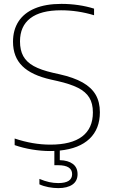

<svg xmlns="http://www.w3.org/2000/svg" viewBox="-20 -769 581 989"><path d="M288 6.5V56Q330.5 57 355 75.2Q379.5 93.5 379.5 128Q379.5 163.5 353 181.8Q326.5 200 280 200Q255.5 200 229.5 195Q203.5 190 183 180.5V152.5Q210.5 164 233.5 169Q256.5 174 280 174Q351.5 174 351.5 128Q351.5 82 279 82H260V8.5Q252.5 9 237.5 9Q193.5 9 146 1.2Q98.5 -6.5 55.5 -21.5V-55.5Q149.5 -24 239 -24Q348 -24 403.2 -66Q458.5 -108 458.5 -190Q458.5 -236 440 -266.2Q421.5 -296.5 382 -316.5Q342.5 -336.5 276.5 -351.5L243 -359Q142.5 -381.5 94.8 -428.8Q47 -476 47 -554Q47 -614.5 75.2 -658.2Q103.5 -702 159.2 -725.5Q215 -749 296.5 -749Q340 -749 383.2 -742.8Q426.5 -736.5 464.5 -724.5V-690.5Q380.5 -716 294.5 -716Q189.5 -716 136.2 -675Q83 -634 83 -556Q83 -510.5 99.8 -480Q116.5 -449.5 153.2 -429Q190 -408.5 253 -394L286.5 -386.5Q360 -370 405.5 -344.2Q451 -318.5 472.8 -281Q494.5 -243.5 494.5 -191Q494.5 -105 441.2 -54.2Q388 -3.5 288 6.5Z"/></svg>

Font: Encode Sans Semi Expanded Thin
Style: Regular
Weight: 250
Width: 6
Designer: Multiple Designers
Foundry: Impallari Type
Version: Version 2.000